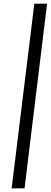

<svg xmlns="http://www.w3.org/2000/svg" viewBox="-20 -770 275 1040"><path d="M43 250H113L235 -750H166Z"/></svg>

Font: Falling Sky
Style: CondObl
Weight: 400
Designer: Paul D. Hunt
Foundry: Adobe Systems Incorporated
Version: Version 1.02